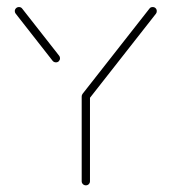

<svg xmlns="http://www.w3.org/2000/svg" viewBox="-20 -539 499 558"><path d="M229.6 -269.3Q234.4 -269.3 238 -265.7Q241.5 -262.2 241.5 -257V-12.2Q241.5 -7.4 238.1 -3.9Q234.8 -0.4 229.6 -0.4Q224.4 -0.4 220.9 -3.9Q217.4 -7.4 217.4 -12.2V-257Q217.4 -262.2 221.1 -265.7Q224.8 -269.3 229.6 -269.3ZM154.4 -369.6Q154.4 -364.8 151.1 -361.3Q147.8 -357.8 142.6 -357.8Q136.7 -357.8 133 -362.2L25.6 -499.3Q23 -502.6 23 -506.7Q23 -511.5 26.5 -515Q30 -518.5 35.2 -518.5Q41.1 -518.5 44.4 -514.1L151.9 -377Q154.4 -374.1 154.4 -369.6ZM423.7 -518.5Q428.9 -518.5 432.2 -515.2Q435.6 -511.9 435.6 -506.7Q435.6 -502.2 433.3 -499.3L238.9 -251.5Q235.2 -247 229.6 -247Q224.4 -247 220.9 -250.6Q217.4 -254.1 217.4 -258.9Q217.4 -262.6 220 -266.3L414.4 -514.1Q417.4 -518.5 423.7 -518.5Z"/></svg>

Font: 26F Galaxy Hebrew Thin
Style: Regular
Weight: 100
Designer: C₂₉H₂₅N₃O₅
Version: Version 1.000